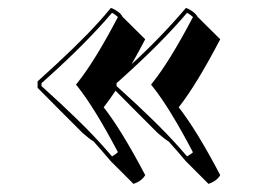

<svg xmlns="http://www.w3.org/2000/svg" viewBox="-20 -427 651 481"><path d="M74.2 -207V-223.1Q177.7 -316.4 227.1 -371.6Q242.7 -388.7 257.8 -407.2Q271 -402.3 281.2 -393.1Q285.2 -388.7 287.1 -384.8L343.8 -328.6Q325.7 -293.9 309.6 -266.1Q384.3 -334.5 445.8 -407.2Q459 -402.3 469.2 -392.6Q473.1 -388.2 475.1 -384.8L531.7 -328.6Q471.7 -213.9 427.7 -158.2Q472.2 -101.6 531.7 11.7Q523.4 26.4 502.4 33.7L445.8 -22.9Q422.9 -50.3 402.3 -72.8Q392.1 -78.6 377.4 -91.8Q375.5 -93.3 375 -93.8L318.4 -150.4L269.5 -199.7Q253.9 -176.3 239.7 -158.2Q284.2 -101.6 343.8 11.7Q335.4 26.4 314.5 33.7L257.8 -22.9Q234.9 -49.8 214.4 -72.8Q204.1 -78.6 189.5 -91.8Q187.5 -93.3 187 -93.8L130.4 -150.4ZM272 -211.4Q375 -118.7 427.7 -59.1Q438.5 -46.9 448.7 -35.2Q458 -40.5 463.4 -45.4Q405.8 -155.3 363.3 -209L358.4 -214.8L363.3 -221.2Q406.2 -275.4 463.4 -384.3Q457.5 -390.1 448.7 -395Q384.8 -319.8 284.7 -230L283.7 -229L282.7 -228L281.2 -227.1L280.3 -226.1L279.3 -225.1L278.3 -224.1L277.3 -223.1L275.9 -222.2L274.9 -221.2L273.9 -220.7L272.9 -219.7L272 -218.8ZM84 -211.4Q187 -118.7 239.7 -59.1Q250.5 -46.9 260.7 -35.2Q270 -40.5 275.4 -45.9Q217.3 -155.8 175.3 -209L170.4 -214.8L175.3 -221.2Q218.3 -275.4 275.4 -384.3Q269.5 -390.1 260.7 -395Q196.8 -319.8 96.7 -230L95.7 -229L94.7 -228L93.3 -227.1L92.3 -226.1L91.3 -225.1L90.3 -224.1L89.4 -223.1L87.9 -222.2L86.9 -221.2L85.9 -220.7L85 -219.7L84 -218.8Z"/></svg>

Font: Linux Biolinum Shadow O
Style: Bold
Weight: 700
Designer: Philipp H. Poll
Foundry: Philipp H. Poll
Version: Version 0.9.2